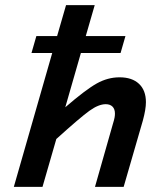

<svg xmlns="http://www.w3.org/2000/svg" viewBox="-20 -730 654 750"><path d="M470 -589 451 -523H296L235 -311Q315 -380 358 -404Q401 -428 447 -428Q496 -428 523 -402.5Q550 -377 550 -331Q550 -317 547 -299Q544 -281 538 -259L463 0H351L421 -246Q426 -262 427.5 -270.5Q429 -279 429 -286Q429 -304 419.5 -313.5Q410 -323 393 -323Q365 -323 329 -297Q293 -271 200 -187L146 0H34L184 -523H103L122 -589H203L238 -710H350L315 -589Z"/></svg>

Font: Intel One Mono Medium
Style: Italic
Weight: 500
Italic angle: -16°
Monospace: yes
Designer: Fred Shallcrass
Foundry: Frere-Jones Type LLC
Version: Version 1.400;hotconv 1.1.0;makeotfexe 2.6.0;FJTRelease1.4